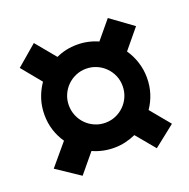

<svg xmlns="http://www.w3.org/2000/svg" viewBox="-107 -754 765 777"><g transform="rotate(-20 275.5 -365.0)"><path d="M440.4 -80.6 373 -161.6Q351.1 -151.9 327.9 -146.5Q304.7 -141.1 279.8 -141.1Q231 -141.1 188 -160.6L120.1 -78.6L20 -145.5L97.7 -237.8Q79.1 -264.6 69.1 -296.1Q59.1 -327.6 59.1 -362.8Q59.1 -398.9 69.8 -431.4Q80.6 -463.9 99.6 -491.2L30.3 -575.7L118.2 -650.9L189 -565.4Q231 -585 279.8 -585Q303.7 -585 326.4 -580.1Q349.1 -575.2 369.6 -565.9L434.1 -643.6L530.3 -573.7L460.9 -489.7Q479.5 -462.9 490 -430.4Q500.5 -397.9 500.5 -362.8Q500.5 -327.6 490.5 -295.9Q480.5 -264.2 461.9 -237.3L531.7 -152.8ZM280.8 -481Q256.8 -481 235.8 -471.9Q214.8 -462.9 199 -447Q183.1 -431.2 174.1 -410.2Q165 -389.2 165 -365.2Q165 -340.8 174.1 -319.6Q183.1 -298.3 199 -282.5Q214.8 -266.6 235.8 -257.6Q256.8 -248.5 280.8 -248.5Q304.7 -248.5 325.7 -257.6Q346.7 -266.6 362.5 -282.5Q378.4 -298.3 387.5 -319.6Q396.5 -340.8 396.5 -365.2Q396.5 -389.2 387.5 -410.2Q378.4 -431.2 362.5 -447Q346.7 -462.9 325.7 -471.9Q304.7 -481 280.8 -481Z"/></g></svg>

Font: Twentytwelve Slab
Style: TwentytwelveSlab
Weight: 700
Designer: Domenico Catapano
Version: Version 1.00 2012